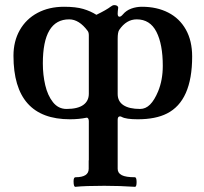

<svg xmlns="http://www.w3.org/2000/svg" viewBox="-20 -451 789 744"><path d="M724.6 -231.9Q724.6 -60.5 627 -11.2Q583 11.2 513.7 11.2Q467.8 11.2 451.7 2Q448.2 0 444.8 0Q436 0 436 13.2V203.1Q436 219.7 451.9 227.8Q467.8 235.8 502.4 235.8Q509.3 235.8 509.3 254.4Q509.3 273.9 502.4 272.9Q444.3 269 384.3 269Q309.6 269 272.5 272.9Q265.1 273.9 265.1 251.5Q265.1 235.8 272.5 235.8Q323.7 235.8 323.7 203.1V170.4H324.2V18.1Q324.2 12.7 322 8.8Q319.8 4.9 316.4 4.9Q286.1 11.2 251 11.2Q32.2 11.2 32.2 -234.9Q32.2 -291 56.6 -334.2Q81.1 -377.4 125.5 -401.1Q169.9 -424.8 228 -424.8Q273.9 -424.8 302.7 -416.3Q331.5 -407.7 353.5 -393.6Q392.6 -412.6 409.7 -425.8Q416.5 -431.2 422.9 -431.2Q429.7 -431.2 433.8 -428.5Q438 -425.8 438 -420.9Q436 -405.3 436 -397.9Q436 -386.2 442.9 -386.2Q448.7 -386.2 456.1 -395Q469.2 -410.6 488.8 -417.7Q508.3 -424.8 529.8 -424.8Q587.9 -424.8 631.8 -402.3Q675.8 -379.9 700.2 -336.4Q724.6 -293 724.6 -231.9ZM324.2 -87.9V-314Q324.2 -325.2 319.8 -331.1Q286.6 -376 248 -376Q146 -376 146 -205.1Q146 -161.1 155.3 -121.1Q164.6 -81.1 185.3 -54.9Q206.1 -28.8 237.8 -28.8Q280.8 -28.8 302.5 -44.2Q324.2 -59.6 324.2 -87.9ZM610.8 -195.8Q610.8 -279.3 586.2 -327.6Q561.5 -376 509.8 -376Q469.7 -376 441.9 -335Q436 -326.2 436 -300.8V-86.9Q436 -58.1 458.3 -43.5Q480.5 -28.8 522.9 -28.8Q544.4 -28.8 561.5 -45.9Q578.6 -63 592.8 -97.2Q610.8 -141.1 610.8 -195.8Z"/></svg>

Font: JuniusX
Style: Bold
Weight: 700
Designer: Peter S. Baker
Foundry: Briery Creek Software
Version: Version 1.004